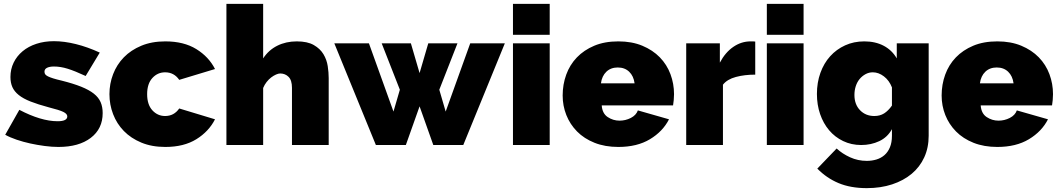

<svg xmlns="http://www.w3.org/2000/svg" viewBox="-20 -750 5481 993"><path d="M282 10Q249 10 211 5Q173 0 136.5 -8Q100 -16 66 -27.5Q32 -39 7 -53L80 -182Q135 -153 185 -138Q235 -123 278 -123Q328 -123 328 -148Q328 -161 308 -171Q288 -181 232 -195Q176 -210 138 -225Q100 -240 77 -258.5Q54 -277 44 -299.5Q34 -322 34 -352Q34 -392 50.5 -426Q67 -460 97 -485Q127 -510 168.5 -523.5Q210 -537 259 -537Q312 -537 372.5 -522Q433 -507 496 -478L423 -357Q367 -383 330 -394.5Q293 -406 259 -406Q237 -406 223.5 -399.5Q210 -393 210 -379Q210 -371 214 -365.5Q218 -360 228 -355Q238 -350 255.5 -344.5Q273 -339 299 -333Q359 -318 400 -301.5Q441 -285 465.5 -265.5Q490 -246 500.5 -221.5Q511 -197 511 -165Q511 -84 449.5 -37Q388 10 282 10Z M546 -263Q546 -317 565 -366.5Q584 -416 620.5 -453.5Q657 -491 711 -513.5Q765 -536 835 -536Q931 -536 995.5 -496Q1060 -456 1092 -393L907 -337Q880 -376 834 -376Q795 -376 768 -346.5Q741 -317 741 -263Q741 -209 768 -179.5Q795 -150 834 -150Q880 -150 907 -189L1092 -133Q1060 -70 995.5 -30Q931 10 835 10Q765 10 711 -12.5Q657 -35 620.5 -72.5Q584 -110 565 -159.5Q546 -209 546 -263Z M1680 0H1490V-296Q1490 -335 1472.5 -352.5Q1455 -370 1429 -370Q1420 -370 1407.5 -364.5Q1395 -359 1382.5 -349.5Q1370 -340 1359 -326Q1348 -312 1341 -295V0H1151V-730H1341V-448Q1369 -491 1414 -513.5Q1459 -536 1515 -536Q1570 -536 1603 -517Q1636 -498 1653 -469.5Q1670 -441 1675 -408Q1680 -375 1680 -346Z M2412 -526H2591L2376 0H2221L2150 -200L2079 0H1924L1709 -526H1888L2015 -173L2048 -286L1954 -526H2105L2150 -372L2195 -526H2346L2252 -286L2285 -173Z M2633 0V-526H2823V0ZM2633 -570V-730H2823V-570Z M3178 10Q3109 10 3055 -11.5Q3001 -33 2964.5 -70Q2928 -107 2909 -155Q2890 -203 2890 -256Q2890 -313 2908.5 -364Q2927 -415 2963.5 -453Q3000 -491 3053.5 -513.5Q3107 -536 3178 -536Q3248 -536 3302 -513.5Q3356 -491 3392.5 -453.5Q3429 -416 3447.5 -366.5Q3466 -317 3466 -263Q3466 -248 3464.5 -232.5Q3463 -217 3461 -205H3092Q3095 -163 3123 -144.5Q3151 -126 3184 -126Q3215 -126 3242.5 -140Q3270 -154 3279 -179L3440 -133Q3408 -70 3341.5 -30Q3275 10 3178 10ZM3262 -319Q3257 -357 3234 -379Q3211 -401 3175 -401Q3139 -401 3116 -379Q3093 -357 3088 -319Z M3886 -364Q3831 -364 3786 -352Q3741 -340 3719 -312V0H3529V-526H3703V-426Q3731 -479 3772.5 -507.5Q3814 -536 3862 -536Q3881 -536 3886 -535Z M3946 0V-526H4136V0ZM3946 -570V-730H4136V-570Z M4434 0Q4383 0 4340.5 -20.5Q4298 -41 4268 -76.5Q4238 -112 4221.5 -160Q4205 -208 4205 -264Q4205 -323 4223 -373Q4241 -423 4273.5 -459Q4306 -495 4351 -515.5Q4396 -536 4450 -536Q4507 -536 4550 -513.5Q4593 -491 4618 -448V-526H4783V-48Q4783 14 4760 64Q4737 114 4695 149Q4653 184 4594 203.5Q4535 223 4463 223Q4379 223 4317 197Q4255 171 4207 122L4307 18Q4336 45 4376.5 63.5Q4417 82 4463 82Q4489 82 4512.5 75Q4536 68 4554 52.5Q4572 37 4582.5 12Q4593 -13 4593 -48V-82Q4570 -40 4527.5 -20Q4485 0 4434 0ZM4502 -150Q4531 -150 4552.5 -163.5Q4574 -177 4593 -204V-298Q4579 -334 4551.5 -355Q4524 -376 4494 -376Q4474 -376 4456.5 -366.5Q4439 -357 4426 -341.5Q4413 -326 4406 -304.5Q4399 -283 4399 -259Q4399 -210 4428 -180Q4457 -150 4502 -150Z M5138 10Q5069 10 5015 -11.5Q4961 -33 4924.5 -70Q4888 -107 4869 -155Q4850 -203 4850 -256Q4850 -313 4868.5 -364Q4887 -415 4923.5 -453Q4960 -491 5013.5 -513.5Q5067 -536 5138 -536Q5208 -536 5262 -513.5Q5316 -491 5352.5 -453.5Q5389 -416 5407.5 -366.5Q5426 -317 5426 -263Q5426 -248 5424.5 -232.5Q5423 -217 5421 -205H5052Q5055 -163 5083 -144.5Q5111 -126 5144 -126Q5175 -126 5202.5 -140Q5230 -154 5239 -179L5400 -133Q5368 -70 5301.5 -30Q5235 10 5138 10ZM5222 -319Q5217 -357 5194 -379Q5171 -401 5135 -401Q5099 -401 5076 -379Q5053 -357 5048 -319Z"/></svg>

Font: Raleway
Style: Heavy
Weight: 900
Designer: Matt McInerney, Pablo Impallari, Rodrigo Fuenzalida
Foundry: Matt McInerney, Pablo Impallari, Rodrigo Fuenzalida
Version: Version 2.001; ttfautohint (v0.8) -G 200 -r 50